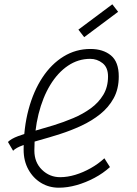

<svg xmlns="http://www.w3.org/2000/svg" viewBox="-20 -860 640 894"><path d="M466 -123 492 -82Q460 -53 419.5 -31.5Q379 -10 336.5 2Q294 14 254 14Q208 14 171 -8.5Q134 -31 112 -71Q90 -111 90 -163Q90 -265 113 -350.5Q136 -436 177.5 -499Q219 -562 276 -597Q333 -632 401 -632Q460 -632 496.5 -602Q533 -572 533 -504Q533 -446 509.5 -403Q486 -360 446.5 -328.5Q407 -297 358.5 -274.5Q310 -252 260 -236Q210 -220 164.5 -207.5Q119 -195 86.5 -183.5Q54 -172 41 -158L17 -199Q32 -214 64 -226Q96 -238 139 -250Q182 -262 229 -276.5Q276 -291 321 -310Q366 -329 402.5 -355.5Q439 -382 461 -418.5Q483 -455 483 -504Q483 -546 457.5 -566Q432 -586 400 -586Q344 -586 296.5 -554Q249 -522 214 -464.5Q179 -407 159.5 -329Q140 -251 140 -159Q140 -104 175.5 -69.5Q211 -35 260 -35Q294 -35 330.5 -46Q367 -57 402.5 -77Q438 -97 466 -123ZM372 -687 345 -722 503 -840 530 -805Z"/></svg>

Font: Victor Mono Thin
Style: Italic
Weight: 100
Italic angle: -12°
Monospace: yes
Designer: Rune Bjørnerås
Version: Version 1.561;gftools[0.9.30]